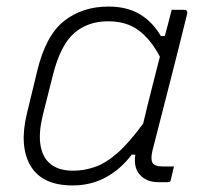

<svg xmlns="http://www.w3.org/2000/svg" viewBox="-20 -556 640 586"><path d="M311 -536Q367 -536 406 -513Q445 -490 471 -446H483Q488 -463 492.5 -481.5Q497 -500 504 -526H542Q554 -526 551 -513Q526 -411 499 -306Q472 -201 446 -99Q439 -72 445 -60Q451 -48 476 -48H511Q509 -39 506 -27Q503 -15 501 -6Q500 0 492 0H463Q428 0 407.5 -22Q387 -44 393 -84H382Q348 -39 302.5 -14.5Q257 10 202 10Q109 10 73.5 -49.5Q38 -109 62 -209L93 -337Q119 -447 175 -491.5Q231 -536 311 -536ZM128 -61Q154 -35 203 -35Q237 -35 270 -46.5Q303 -58 338.5 -89Q374 -120 417 -179Q429 -230 442 -281Q455 -332 468 -383Q440 -436 403 -463.5Q366 -491 310 -491Q248 -491 206.5 -455Q165 -419 142 -329L111 -206Q98 -153 103 -117Q108 -81 128 -61Z"/></svg>

Font: Recursive Sn Lnr St Lt
Style: Italic
Weight: 300
Italic angle: -15°
Version: Version 1.079;hotconv 1.0.112;makeotfexe 2.5.65598; ttfautoh